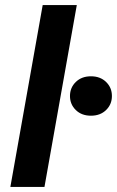

<svg xmlns="http://www.w3.org/2000/svg" viewBox="-20 -740 463 760"><path d="M21 0 149 -720H284L156 0ZM340 -282Q303 -282 280 -304.5Q257 -327 257 -360Q257 -393 280 -415.5Q303 -438 340 -438Q377 -438 400 -415.5Q423 -393 423 -360Q423 -327 400 -304.5Q377 -282 340 -282Z"/></svg>

Font: DM Sans 17pt
Style: Bold Italic
Weight: 700
Italic angle: -10°
Version: Version 4.004;gftools[0.9.30]